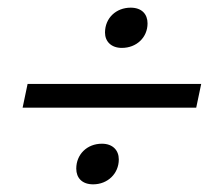

<svg xmlns="http://www.w3.org/2000/svg" viewBox="-20 -538 574 501"><path d="M298 -413C336 -413 365 -440 365 -477C365 -501 350 -518 321 -518C283 -518 254 -491 254 -453C254 -430 270 -413 298 -413ZM39 -257H492L505 -319H52ZM223 -57C261 -57 290 -85 290 -122C290 -146 274 -163 246 -163C207 -163 179 -135 179 -98C179 -74 194 -57 223 -57Z"/></svg>

Font: Geist Light
Style: Italic
Weight: 300
Italic angle: -12°
Designer: Basement.studio, Andrés Briganti, Mateo Zaragoza
Foundry: Basement.studio, Vercel, Andrés Briganti, Guido Ferreyra, Mateo Zaragoza
Version: Version 1.500